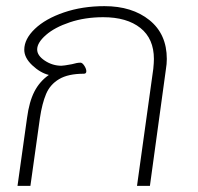

<svg xmlns="http://www.w3.org/2000/svg" viewBox="-20 -605 645 625"><path d="M523 -413Q523 -397 520 -379L468 0H426L479 -381Q481 -401 481 -413Q481 -479 437 -514Q393 -549 316 -549Q257 -549 207.5 -532.5Q158 -516 129.5 -491Q101 -466 101 -444Q101 -424 126 -407.5Q151 -391 180 -391Q187 -391 214 -396Q231 -401 242 -401Q248 -401 254.5 -391Q261 -381 261 -373Q261 -365 253 -365Q202 -365 172.5 -347.5Q143 -330 130 -299Q117 -268 110 -221L79 0H37L68 -221Q75 -274 92 -307Q109 -340 139 -361Q111 -368 85 -392.5Q59 -417 59 -443Q59 -478 93.5 -511Q128 -544 188 -564.5Q248 -585 320 -585Q410 -585 466.5 -539.5Q523 -494 523 -413Z"/></svg>

Font: Krub ExtraLight
Style: Italic
Weight: 275
Italic angle: -8°
Designer: Ekaluck Peanpanawate
Foundry: Cadson Demak Co.,Ltd.
Version: Version 1.000; ttfautohint (v1.6)